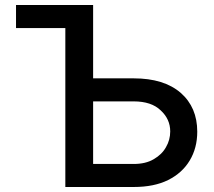

<svg xmlns="http://www.w3.org/2000/svg" viewBox="-20 -747 856 767"><path d="M352 -727V-434H514Q635 -434 702 -376Q768 -318 768 -221Q768 -156 738 -106Q708 -56 652 -28Q596 0 514 0H241V-635H44V-727ZM594 -111Q627 -130 643 -159Q660 -188 660 -222Q660 -271 622 -306Q585 -342 514 -342H352V-92H514Q562 -92 594 -111Z"/></svg>

Font: Sinter Medium
Style: Regular
Weight: 500
Foundry: Adobe & rsms
Version: Version 1.000